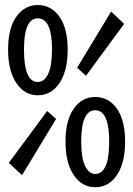

<svg xmlns="http://www.w3.org/2000/svg" viewBox="-20 -745 540 777"><path d="M132.8 -359.4Q79.1 -359.4 45.9 -409.2Q12.7 -459 12.7 -544.9Q12.7 -629.9 45.9 -677.2Q79.1 -724.6 132.8 -724.6Q187.5 -724.6 220.7 -677.2Q253.9 -629.9 253.9 -544.9Q253.9 -458 220.7 -408.7Q187.5 -359.4 132.8 -359.4ZM132.8 -413.1Q159.2 -413.1 174.8 -445.8Q190.4 -478.5 190.4 -544.9Q190.4 -670.9 132.8 -670.9Q77.1 -670.9 77.1 -544.9Q77.1 -413.1 132.8 -413.1ZM365.2 12.7Q311.5 12.7 278.3 -36.6Q245.1 -85.9 245.1 -171.9Q245.1 -257.8 278.3 -305.2Q311.5 -352.5 365.2 -352.5Q419.9 -352.5 453.1 -305.2Q486.3 -257.8 486.3 -171.9Q486.3 -85.9 453.1 -36.6Q419.9 12.7 365.2 12.7ZM365.2 -41Q421.9 -41 421.9 -171.9Q421.9 -298.8 365.2 -298.8Q308.6 -298.8 308.6 -171.9Q308.6 -106.4 324.2 -73.7Q339.8 -41 365.2 -41ZM69.3 -36.1 15.6 -85.9 170.9 -295.9 207 -263.7ZM429.7 -698.2 482.4 -648.4 328.1 -438.5 292 -470.7Z"/></svg>

Font: GenEi Gothic M Regular
Style: Regular
Weight: 400
Designer: o_tamon (Modified); [Source Han Sans]
Ryoko NISHIZUKA  (kana & ideographs); Paul D. Hunt (Latin, Greek & Cyrillic); Wenl
Version: Version 1.1a;Original Version 1.004